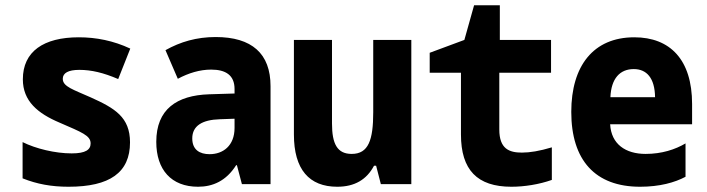

<svg xmlns="http://www.w3.org/2000/svg" viewBox="-20 -701 2690 731"><path d="M241 10C398 10 475 -44 475 -159C475 -255 417 -289 326 -330C259 -360 219 -371 219 -401C219 -423 240 -435 282 -435C328 -435 374 -424 430 -400L476 -516C412 -546 346 -559 280 -559C146 -559 67 -505 67 -399C67 -316 124 -269 207 -234C292 -197 325 -185 325 -155C325 -131 306 -117 253 -117C190 -117 116 -135 66 -160V-22C121 0 176 10 241 10Z M734 10C790 10 841 -12 879 -72H882L901 0H1010V-373C1010 -497 939 -560 801 -560C729 -560 667 -542 610 -510L657 -401C698 -423 741 -436 784 -436C839 -436 873 -415 873 -362V-345L776 -342C653 -338 575 -285 575 -161C575 -55 632 10 734 10ZM778 -114C740 -114 712 -131 712 -174C712 -222 750 -245 817 -247L873 -249V-214C873 -146 829 -114 778 -114Z M1264 10C1330 10 1376 -17 1404 -70H1412L1430 0H1546V-549H1401V-274C1401 -168 1383 -115 1319 -115C1264 -115 1244 -153 1244 -231V-549H1099V-189C1099 -56 1157 10 1264 10Z M1927 10C1977 10 2033 1 2081 -16V-140C2034 -126 1998 -120 1967 -120C1919 -120 1881 -134 1881 -208V-424H2078V-549H1883V-681H1785L1748 -549L1616 -500V-424H1735V-189C1735 -54 1797 10 1927 10Z M2417 10C2491 10 2549 -6 2590 -28V-155C2551 -132 2500 -115 2438 -115C2362 -115 2307 -152 2303 -228H2615V-305C2615 -474 2531 -559 2395 -559C2239 -559 2155 -450 2155 -275C2155 -91 2246 10 2417 10ZM2474 -331H2304C2307 -402 2340 -438 2393 -438C2442 -438 2473 -404 2474 -331Z"/></svg>

Font: Noto Sans Mono Condensed ExtraBold
Style: Regular
Weight: 800
Width: 3
Designer: Monotype Design Team
Foundry: Monotype Imaging Inc.
Version: Version 2.014